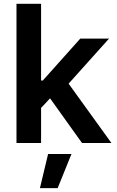

<svg xmlns="http://www.w3.org/2000/svg" viewBox="-20 -747 609 1003"><path d="M66.1 -727.3H194.6V-326.3H203.5L399.5 -545.5H549.7L338.4 -310L562.1 0H408.4L241.5 -233.3L194.6 -183.2V0H66.1ZM231.2 57.5H353.3L281.2 235.8H188.6Z"/></svg>

Font: Interop SemBd
Style: Regular
Weight: 600
Designer: Rasmus Andersson, Google, Jang Haemin
Foundry: jhaemin
Version: Version 1.008